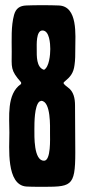

<svg xmlns="http://www.w3.org/2000/svg" viewBox="-20 -717 325 737"><path d="M138 -330C176 -329 172 -229 172 -205C172 -186 176 -100 149 -100C109 -100 112 -195 112 -221C112 -246 112 -310 131 -327ZM173 -529C173 -507 169 -460 149 -449C119 -458 121 -503 121 -528C121 -545 118 -600 143 -600C170 -600 173 -549 173 -529ZM269 -132C269 -192 268 -252 268 -312C268 -339 263 -366 240 -382C237 -384 224 -394 224 -398C224 -401 225 -401 227 -403C250 -422 262 -436 266 -467C269 -487 269 -508 269 -530C269 -581 280 -694 205 -696C185 -697 163 -697 143 -697C122 -697 101 -697 81 -696C56 -695 41 -685 34 -660C22 -616 25 -565 25 -519C25 -458 19 -448 61 -401V-394H60C5 -356 16 -267 16 -208C16 -151 3 -7 81 -1C97 0 113 0 130 0C253 0 269 4 269 -132Z"/></svg>

Font: DisSenso
Style: Regular
Weight: 400
Version: Version 1.150